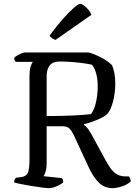

<svg xmlns="http://www.w3.org/2000/svg" viewBox="-20 -976 705 996"><path d="M232 0Q223 0 199 -3Q175 -6 145 -11Q115 -16 89.5 -21Q64 -26 53 -30Q53 -38 56 -44Q59 -50 62 -54L88 -57Q114 -60 123.5 -78Q133 -96 133 -148V-578Q133 -615 139.5 -633Q146 -651 150 -655H63Q54 -662 53 -675Q57 -681 68.5 -687.5Q80 -694 92 -699Q104 -704 110 -704H440Q472 -695 506 -677Q540 -659 560 -639Q569 -621 573.5 -596Q578 -571 578 -545Q578 -493 566 -448Q554 -403 536 -384Q519 -369 483 -354Q447 -339 416 -332V-328Q428 -319 435.5 -309Q443 -299 454 -280L515 -168Q531 -138 546 -114Q561 -90 580 -76Q599 -62 628 -61H649Q651 -57 654.5 -50.5Q658 -44 658 -34Q638 -17 611 -8.5Q584 0 563 0Q522 0 493.5 -28Q465 -56 442 -104L361 -279Q351 -299 340 -309.5Q329 -320 308 -321H222V-126Q222 -103 216.5 -85.5Q211 -68 206 -62L301 -52Q308 -45 308 -30Q294 -18 272 -9Q250 0 232 0ZM222 -374Q290 -374 350 -376.5Q410 -379 452 -384Q470 -408 478.5 -448Q487 -488 487 -528Q487 -563 479.5 -592.5Q472 -622 457 -640Q437 -645 406.5 -649Q376 -653 344.5 -655Q313 -657 291 -657Q253 -657 237.5 -636Q222 -615 222 -581ZM268 -769Q257 -772 248.5 -779Q240 -786 237 -791Q272 -839 305 -876.5Q338 -914 362.5 -935Q387 -956 396 -956Q404 -956 415.5 -947.5Q427 -939 438.5 -925.5Q450 -912 454 -899Z"/></svg>

Font: Texturina Light
Style: Regular
Weight: 300
Designer: Guillermo Torres Carreño
Foundry: Omnibus-Type
Version: Version 1.002; ttfautohint (v1.8.3)